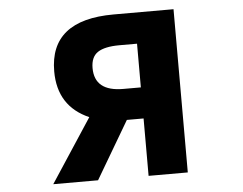

<svg xmlns="http://www.w3.org/2000/svg" viewBox="-52 -808 1104 872"><g transform="rotate(-5 500.0 -372.0)"><path d="M590.8 -403.3V-602.5H510.7Q443.4 -602.5 411.6 -581.5Q379.9 -560.5 379.9 -509.8Q379.9 -403.3 510.7 -403.3ZM496.1 -744.1H769.5V0H590.8V-261.7H514.6L360.4 0H156.2L345.7 -289.1Q205.1 -350.6 205.1 -509.8Q205.1 -744.1 496.1 -744.1Z"/></g></svg>

Font: GenEi Gothic M Heavy
Style: Regular
Weight: 800
Designer: o_tamon (Modified); [Source Han Sans]
Ryoko NISHIZUKA  (kana & ideographs); Paul D. Hunt (Latin, Greek & Cyrillic); Wenl
Version: Version 1.1a;Original Version 1.004